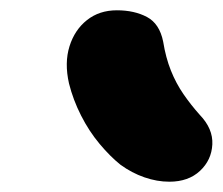

<svg xmlns="http://www.w3.org/2000/svg" viewBox="-20 -830 433 373"><path d="M309 -477Q285 -477 260.5 -485.5Q236 -494 214 -510Q194 -526 173.5 -550.5Q153 -575 137.5 -605.5Q122 -636 114 -668Q105 -708 115 -740Q125 -772 149 -791Q173 -810 207 -810Q241 -810 265.5 -797Q290 -784 297 -749Q302 -718 312 -693Q322 -668 336.5 -647Q351 -626 368 -607Q394 -580 392.5 -549.5Q391 -519 368.5 -498Q346 -477 309 -477Z"/></svg>

Font: Shantell Sans Light ExtraBold
Style: Italic
Weight: 800
Italic angle: -11°
Version: Version 1.008;[ac192a2d6]